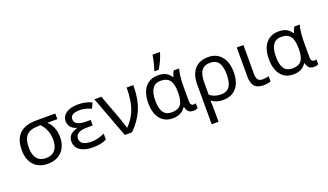

<svg xmlns="http://www.w3.org/2000/svg" viewBox="-89 -1454 4007 2343"><g transform="rotate(-20 1914.5 -282.5)"><path d="M146 -255.9Q146 -161.6 186.3 -112.3Q226.6 -63 303.2 -63Q378.9 -63 419.4 -109.9Q460 -156.7 460 -244.1Q460 -371.6 377 -462.9H346.2Q239.7 -462.9 192.9 -413.3Q146 -363.8 146 -255.9ZM549.8 -246.1Q549.8 -169.9 519.8 -111.6Q489.7 -53.2 433.3 -21.7Q377 9.8 300.8 9.8Q185.1 9.8 120.1 -60.8Q55.2 -131.3 55.2 -255.9Q55.2 -536.1 346.2 -536.1H592.8V-462.9H462.9Q549.8 -381.3 549.8 -246.1Z M972.2 -314.9V-243.2H899.4Q748 -243.2 748 -150.9Q748 -107.4 784.2 -84.7Q820.3 -62 890.1 -62Q931.6 -62 973.4 -71.5Q1015.1 -81.1 1064 -104V-26.9Q996.1 9.8 885.3 9.8Q777.8 9.8 719 -32Q660.2 -73.7 660.2 -146Q660.2 -194.3 687.7 -226.3Q715.3 -258.3 779.3 -276.9V-282.2Q731 -295.9 705.1 -327.1Q679.2 -358.4 679.2 -403.8Q679.2 -469.7 735.6 -507.8Q792 -545.9 885.3 -545.9Q939.5 -545.9 981.7 -536.9Q1023.9 -527.8 1066.4 -507.8L1033.2 -438Q984.9 -459.5 952.6 -466.3Q920.4 -473.1 884.3 -473.1Q763.2 -473.1 763.2 -397Q763.2 -314.9 916 -314.9Z M1100.1 -536.1H1190.9L1298.3 -247.1Q1304.7 -229 1313.2 -205.3Q1321.8 -181.6 1330.1 -157.5Q1338.4 -133.3 1345.2 -111.1Q1352.1 -88.9 1356 -74.2H1359.9Q1443.8 -160.2 1481.4 -266.8Q1519 -373.5 1519 -536.1H1606Q1606 -358.4 1555.4 -234.4Q1504.9 -110.4 1395 0H1300.3Z M1921.9 9.8Q1818.4 9.8 1760.3 -63Q1702.1 -135.7 1702.1 -266.1Q1702.1 -399.9 1761.7 -472.9Q1821.3 -545.9 1930.2 -545.9Q1989.3 -545.9 2028.3 -525.4Q2067.4 -504.9 2093.8 -463.9H2100.1Q2111.8 -508.8 2131.8 -536.1H2201.2Q2189.5 -502.4 2182.6 -439.2Q2175.8 -376 2175.8 -326.2V-118.2Q2175.8 -87.4 2187.7 -74.7Q2199.7 -62 2216.8 -62Q2232.4 -62 2247.1 -66.9V-2.9Q2239.3 1.5 2223.4 5.6Q2207.5 9.8 2190.9 9.8Q2148.4 9.8 2126.5 -11.2Q2104.5 -32.2 2096.2 -71.8H2088.9Q2059.6 -29.3 2019.3 -9.8Q1979 9.8 1921.9 9.8ZM1937 -63Q2017.6 -63 2053.2 -109.4Q2088.9 -155.8 2088.9 -261.2V-267.1Q2088.9 -377 2052.5 -424.6Q2016.1 -472.2 1936 -472.2Q1793 -472.2 1793 -265.1Q1793 -164.6 1827.4 -113.8Q1861.8 -63 1937 -63ZM1908.2 -620.1Q1922.4 -656.7 1935.3 -713.1Q1948.2 -769.5 1953.1 -805.2H2046.9V-793.9Q2039.6 -763.2 2013.9 -706.1Q1988.3 -648.9 1960.9 -606H1908.2Z M2576.2 -472.2Q2501.5 -472.2 2465.8 -422.9Q2430.2 -373.5 2430.2 -273.9V-111.8Q2486.8 -63 2574.2 -63Q2652.8 -63 2687.5 -114.7Q2722.2 -166.5 2722.2 -268.1Q2722.2 -370.6 2687.7 -421.4Q2653.3 -472.2 2576.2 -472.2ZM2812 -268.1Q2812 -135.3 2750 -62.7Q2688 9.8 2575.2 9.8Q2489.3 9.8 2430.2 -35.2H2425.3Q2430.2 -2 2430.2 98.1V240.2H2341.3V-274.9Q2341.3 -405.3 2403.1 -475.6Q2464.8 -545.9 2580.1 -545.9Q2687 -545.9 2749.5 -471.7Q2812 -397.5 2812 -268.1Z M3036.1 -536.1V-158.2Q3036.1 -109.9 3054.2 -85.9Q3072.3 -62 3113.3 -62Q3134.8 -62 3158.7 -65.7Q3182.6 -69.3 3195.3 -73.2V-5.9Q3182.1 0 3154.8 4.9Q3127.4 9.8 3101.1 9.8Q3021 9.8 2985.1 -31.7Q2949.2 -73.2 2949.2 -157.2V-536.1Z M3488.3 9.8Q3384.8 9.8 3326.7 -63Q3268.6 -135.7 3268.6 -266.1Q3268.6 -399.9 3328.1 -472.9Q3387.7 -545.9 3496.6 -545.9Q3555.7 -545.9 3594.7 -525.4Q3633.8 -504.9 3660.2 -463.9H3666.5Q3678.2 -508.8 3698.2 -536.1H3767.6Q3755.9 -502.4 3749 -439.2Q3742.2 -376 3742.2 -326.2V-118.2Q3742.2 -87.4 3754.2 -74.7Q3766.1 -62 3783.2 -62Q3798.8 -62 3813.5 -66.9V-2.9Q3805.7 1.5 3789.8 5.6Q3773.9 9.8 3757.3 9.8Q3714.8 9.8 3692.9 -11.2Q3670.9 -32.2 3662.6 -71.8H3655.3Q3626 -29.3 3585.7 -9.8Q3545.4 9.8 3488.3 9.8ZM3503.4 -63Q3584 -63 3619.6 -109.4Q3655.3 -155.8 3655.3 -261.2V-267.1Q3655.3 -377 3618.9 -424.6Q3582.5 -472.2 3502.4 -472.2Q3359.4 -472.2 3359.4 -265.1Q3359.4 -164.6 3393.8 -113.8Q3428.2 -63 3503.4 -63Z"/></g></svg>

Font: NotoSans
Style: Regular
Weight: 400
Designer: Monotype Design team
Foundry: Monotype Imaging Inc.
Version: Version 1.04; ttfautohint (v1.4.1)